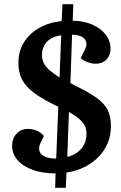

<svg xmlns="http://www.w3.org/2000/svg" viewBox="-20 -816 577 919"><path d="M244 83 246 14Q185 14 138 -2.5Q91 -19 64.5 -49Q38 -79 38 -118Q38 -153 59 -176Q80 -199 114 -199Q137 -199 157.5 -190Q178 -181 190 -165L175 -134Q164 -112 168.5 -94.5Q173 -77 193.5 -67Q214 -57 249 -57L259 -305Q187 -339 145.5 -369.5Q104 -400 86 -434.5Q68 -469 68 -514Q68 -570 94.5 -613Q121 -656 168 -682.5Q215 -709 275 -715L279 -796H331L328 -717Q382 -716 422.5 -698Q463 -680 486 -650Q509 -620 509 -582Q509 -551 489.5 -531Q470 -511 438 -511Q418 -511 398 -519Q378 -527 366 -538L386 -578Q396 -597 393 -613Q390 -629 373.5 -639Q357 -649 325 -650L317 -419Q322 -416 327.5 -413Q333 -410 338 -407Q402 -376 440 -349.5Q478 -323 494.5 -291Q511 -259 511 -211Q511 -168 495.5 -131Q480 -94 451.5 -65Q423 -36 384.5 -16.5Q346 3 298 10L295 83ZM302 -65Q331 -72 351.5 -87.5Q372 -103 383 -125.5Q394 -148 394 -177Q394 -197 386.5 -213Q379 -229 360.5 -245.5Q342 -262 310 -280ZM265 -445 273 -647Q243 -643 222.5 -630.5Q202 -618 191.5 -598Q181 -578 181 -552Q181 -532 189 -515Q197 -498 215.5 -481.5Q234 -465 265 -445Z"/></svg>

Font: Literata 18pt SemiBold
Style: Italic
Weight: 600
Italic angle: -2°
Designer: Latin by Veronika Burian and Jose Scaglione. Greek by Irene Vlachou. Cyrillic by Vera Evstafieva
Foundry: TypeTogether
Version: Version 3.103;gftools[0.9.29]